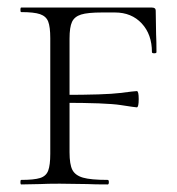

<svg xmlns="http://www.w3.org/2000/svg" viewBox="-20 -488 469 508"><path d="M36 -12Q70 -12 86 -17Q102 -22 107.5 -36.5Q113 -51 113 -81V-387Q113 -417 107.5 -431Q102 -445 86 -450.5Q70 -456 36 -456Q34 -456 34 -462Q34 -468 36 -468H382Q392 -468 392 -460L393 -398Q394 -379 394 -350Q394 -347 388 -347Q382 -347 382 -350Q382 -397 355 -426Q328 -455 284 -455H250Q212 -455 194.5 -449.5Q177 -444 170.5 -430Q164 -416 164 -386V-85Q164 -53 171.5 -38.5Q179 -24 199.5 -18Q220 -12 265 -12Q268 -12 268 -6Q268 0 265 0Q230 0 211 -1L138 -2Q104 -2 87 -1L36 0Q34 0 34 -6Q34 -12 36 -12ZM144 -216V-237Q259 -237 298 -242Q337 -247 342 -247Q347 -247 347 -226Q347 -204 342 -204Q338 -204 299.5 -210Q261 -216 144 -216Z"/></svg>

Font: Cormorant Unicase Light
Style: Regular
Weight: 300
Designer: Christian Thalmann (Catharsis Fonts)
Foundry: Catharsis Fonts
Version: Version 4.000